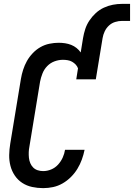

<svg xmlns="http://www.w3.org/2000/svg" viewBox="-20 -964 692 992"><path d="M203 8Q174 8 146 2Q118 -4 95 -19Q72 -34 56.5 -57Q41 -80 34 -107Q27 -134 27.5 -163Q28 -192 33 -222L88 -556Q92 -580 99.5 -603.5Q107 -627 119 -648.5Q131 -670 149 -689Q167 -708 189 -720.5Q211 -733 235.5 -738Q260 -743 283 -743Q300 -743 316.5 -740.5Q333 -738 348 -732Q363 -726 375.5 -716Q388 -706 397 -693L409 -767Q413 -791 420.5 -814Q428 -837 442 -858Q456 -879 475 -896.5Q494 -914 517 -924.5Q540 -935 563.5 -939.5Q587 -944 611 -944H652V-856H611Q593 -856 575 -850.5Q557 -845 543 -832Q529 -819 521 -802Q513 -785 510 -767L475 -554H374L383 -611Q379 -622 371 -630.5Q363 -639 352.5 -645Q342 -651 329.5 -653Q317 -655 305 -655Q283 -655 261.5 -647Q240 -639 224 -622.5Q208 -606 199.5 -584.5Q191 -563 187 -542L132 -207Q129 -192 128.5 -177.5Q128 -163 129.5 -148.5Q131 -134 136.5 -121Q142 -108 151.5 -98.5Q161 -89 174.5 -84.5Q188 -80 203 -80Q224 -80 244.5 -88.5Q265 -97 280 -113.5Q295 -130 304 -150Q313 -170 316 -190H417Q412 -165 403 -140Q394 -115 380 -92Q366 -69 346.5 -49.5Q327 -30 303.5 -16.5Q280 -3 254.5 2.5Q229 8 203 8Z"/></svg>

Font: Iosevka SS04 Semibold Oblique
Style: Regular
Weight: 600
Italic angle: -9°
Monospace: yes
Designer: Belleve Invis
Foundry: Belleve Invis
Version: Version 19.0.0; ttfautohint (v1.8.4)